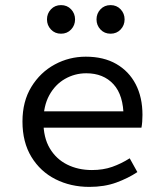

<svg xmlns="http://www.w3.org/2000/svg" viewBox="-20 -720 640 752"><path d="M330 12Q257 12 197.5 -18Q138 -48 103 -105.5Q68 -163 68 -244Q68 -323 103 -380Q138 -437 194.5 -467.5Q251 -498 316 -498Q386 -498 435.5 -469.5Q485 -441 511.5 -390Q538 -339 538 -270Q538 -256 537 -243Q536 -230 534 -220H123V-284H485L464 -261Q464 -347 424.5 -390Q385 -433 318 -433Q273 -433 234.5 -411Q196 -389 173 -347Q150 -305 150 -244Q150 -181 175 -139Q200 -97 243 -75.5Q286 -54 340 -54Q384 -54 419.5 -66.5Q455 -79 488 -100L518 -46Q482 -22 435.5 -5Q389 12 330 12ZM219 -588Q195 -588 179.5 -604.5Q164 -621 164 -644Q164 -667 179.5 -683.5Q195 -700 219 -700Q243 -700 258.5 -683.5Q274 -667 274 -644Q274 -621 258.5 -604.5Q243 -588 219 -588ZM413 -588Q389 -588 373.5 -604.5Q358 -621 358 -644Q358 -667 373.5 -683.5Q389 -700 413 -700Q437 -700 452.5 -683.5Q468 -667 468 -644Q468 -621 452.5 -604.5Q437 -588 413 -588Z"/></svg>

Font: Source Code Pro
Style: Regular
Weight: 400
Monospace: yes
Designer: Paul D. Hunt, Teo Tuominen
Foundry: Adobe Systems Incorporated
Version: Version 1.018;hotconv 1.0.116;makeotfexe 2.5.65601